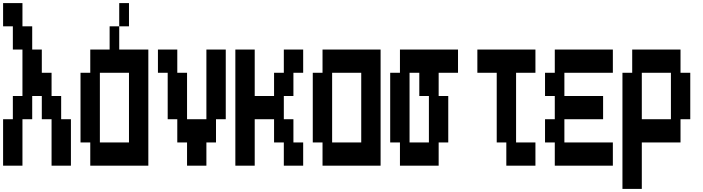

<svg xmlns="http://www.w3.org/2000/svg" viewBox="-20 -1050 4540 1240"><path d="M0 20V-280H63V-430H125V-730H63V-880H0V-1030H125V-880H188V-730H250V-580H313V-430H375V-280H438V20H313V-280H250V-430H188V-280H125V20Z M813 -880H750V-1030H813ZM938 -730V20H563V-130H500V-580H563V-730H688V-880H750V-730ZM813 -580H625V-130H813Z M1188 20V-130H1125V-280H1063V-580H1000V-730H1125V-580H1188V-280H1313V-730H1438V-280H1375V-130H1313V20Z M1500 20V-730H1625V-430H1750V-580H1813V-730H1938V-580H1875V-430H1813V-280H1875V-130H1938V20H1813V-130H1750V-280H1625V20Z M2063 20V-130H2000V-580H2063V-730H2438V20ZM2125 -130H2313V-580H2125Z M2563 20V-130H2500V-580H2563V-730H2938V-580H2813V-430H2875V-130H2813V20ZM2625 -130H2750V-430H2688V-580H2625Z M3250 20V-130H3188V-580H3063V-730H3438V-580H3313V-130H3438V20Z M3563 20V-130H3500V-280H3563V-430H3500V-580H3563V-730H3938V-580H3625V-430H3875V-280H3625V-130H3938V20Z M4000 170V-580H4063V-730H4375V-580H4438V-280H4375V-130H4125V170ZM4125 -280H4313V-580H4125Z"/></svg>

Font: 2P VHS
Style: Regular
Weight: 400
Designer: CodeMan38
Foundry: CodeMan38
Version: Version 3.000